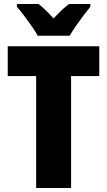

<svg xmlns="http://www.w3.org/2000/svg" viewBox="-20 -947 539 967"><path d="M338 0H162V-564H19V-714H480V-564H338ZM170 -767Q160 -786 140.5 -814Q121 -842 100.5 -869Q80 -896 65 -913V-927H174Q192 -913 210 -895.5Q228 -878 250 -854Q272 -878 291 -896Q310 -914 328 -927H435V-913Q420 -895 400 -868.5Q380 -842 361.5 -815Q343 -788 331 -767Z"/></svg>

Font: Noto Sans Telugu Condensed Black
Style: Regular
Weight: 900
Width: 3
Designer: Jelle Bosma - Monotype Design Team
Foundry: Monotype Imaging Inc.
Version: Version 2.005; ttfautohint (v1.8.4.7-5d5b)